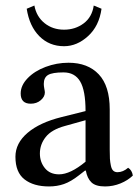

<svg xmlns="http://www.w3.org/2000/svg" viewBox="-20 -668 505 698"><path d="M291 -80.1V-231L215.8 -210Q167.5 -196.8 146.2 -169.9Q125 -143.1 125 -109.9Q125 -79.1 143.3 -56.6Q161.6 -34.2 194.8 -34.2Q235.4 -34.2 291 -80.1ZM292 -47.9H289.1L267.1 -30.8Q237.8 -7.8 212.6 1Q187.5 9.8 158.2 9.8Q102.1 9.8 69.1 -15.9Q36.1 -41.5 36.1 -98.1Q36.1 -147.5 80.3 -185.1Q124.5 -222.7 203.1 -242.2L291 -264.2Q291 -338.9 271.5 -371.8Q252 -404.8 210.9 -404.8Q170.4 -404.8 154.8 -395.5Q139.2 -386.2 139.2 -362.8Q139.2 -355.5 141.1 -345.7Q143.1 -335.9 143.1 -332Q143.1 -316.4 128.2 -303.7Q113.3 -291 91.8 -291Q55.2 -291 55.2 -328.1Q55.2 -357.4 80.3 -383.5Q105.5 -409.7 145.8 -424.8Q186 -439.9 229 -439.9Q299.3 -439.9 339.1 -397.7Q378.9 -355.5 378.9 -270V-124Q378.9 -103 379.6 -90.8Q380.4 -78.6 383.1 -65.9Q385.7 -53.2 391.6 -47.6Q397.5 -42 407.2 -42Q427.2 -42 445.8 -58.1Q460 -49.3 462.9 -29.8Q444.8 -12.2 418 -1.2Q391.1 9.8 361.8 9.8Q327.6 9.8 312.3 -5.1Q296.9 -20 292 -47.9ZM77.1 -636.2 105 -647.9Q112.3 -607.9 141.8 -584Q171.4 -560.1 212.9 -560.1Q253.4 -560.1 283.9 -582.8Q314.5 -605.5 320.8 -647.9L349.1 -636.2Q340.3 -573.2 300 -536.6Q259.8 -500 212.9 -500Q159.2 -500 123 -536.4Q86.9 -572.8 77.1 -636.2Z"/></svg>

Font: Common Serif News
Style: Regular
Weight: 450
Designer: Philipp H. Poll, Khaled Hosny
Foundry: Stefan Peev, Context Ltd.
Version: Version 1.026